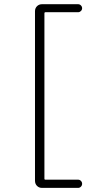

<svg xmlns="http://www.w3.org/2000/svg" viewBox="-20 -790 540 935"><path d="M184.6 125Q169.9 125 160.2 115.2Q150.4 105.5 150.4 89.8V-735.4Q150.4 -750 160.2 -759.8Q169.9 -769.5 184.6 -769.5H360.4Q368.2 -769.5 374 -763.7Q379.9 -757.8 379.9 -750Q379.9 -742.2 374 -736.3Q368.2 -730.5 360.4 -730.5H201.2Q196.3 -730.5 196.3 -724.6V80.1Q196.3 85 201.2 85H360.4Q368.2 85 374 90.8Q379.9 96.7 379.9 105Q379.9 113.3 374 119.1Q368.2 125 360.4 125Z"/></svg>

Font: Rounded-L Mgen+ 1m light
Style: Regular
Weight: 200
Designer: [Source Han Sans]
Ryoko NISHIZUKA  (kana & ideographs); Paul D. Hunt (Latin, Greek & Cyrillic); Wenlong ZHANG  (bopomofo
Version: Version 1.059.20150602